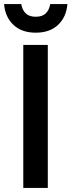

<svg xmlns="http://www.w3.org/2000/svg" viewBox="-39 -920 350 940"><path d="M75 -700H195V0H75ZM136 -760Q67 -760 26.5 -798.5Q-14 -837 -19 -900H65Q70 -871 87 -854.5Q104 -838 136 -838Q168 -838 185 -854.5Q202 -871 207 -900H291Q286 -837 245.5 -798.5Q205 -760 136 -760Z"/></svg>

Font: PT Root UI Bold
Style: Regular
Weight: 700
Designer: Vitaly Kuzmin
Foundry: ParaType Ltd.
Version: Version 2.000G